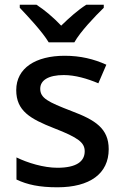

<svg xmlns="http://www.w3.org/2000/svg" viewBox="-20 -786 526 816"><path d="M187 -606H296C321 -651 383 -716 421 -753V-766H347C312 -744 276 -712 240 -677C207 -712 170 -743 135 -766H64V-753C100 -715 160 -651 187 -606ZM442 -152C442 -240 385 -276 284 -314C183 -353 151 -369 151 -409C151 -445 186 -467 251 -467C299 -467 351 -452 398 -432L432 -511C379 -535 322 -549 255 -549C132 -549 49 -497 49 -403C49 -315 108 -281 210 -241C313 -201 340 -180 340 -143C340 -100 305 -73 224 -73C165 -73 97 -94 50 -117V-23C96 -1 148 10 224 10C362 10 442 -48 442 -152Z"/></svg>

Font: Noto Sans Georgian Medium
Style: Regular
Weight: 500
Designer: Monotype Design Team, Akaki Razmadze
Foundry: Google LLC
Version: Version 2.005